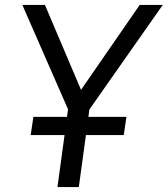

<svg xmlns="http://www.w3.org/2000/svg" viewBox="-20 -762 683 782"><path d="M116 -286 105 -212H243L214 0H301L330 -212H484L495 -286H340L344 -316L643 -742H549L310 -396L163 -742H71L257 -317L253 -286Z"/></svg>

Font: Cheyenne Sans
Style: Italic
Weight: 400
Italic angle: -8.13011°
Designer: The Public Sans project authors (U.S. Web Design System), Libre Franklin designed by Pablo Impallari and Rodrigo Fuenzal
Foundry: The Cheyenne Sans Project Authors
Version: Version 2.007